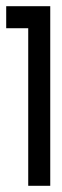

<svg xmlns="http://www.w3.org/2000/svg" viewBox="-71 -599 201 619"><path d="M20 -508H-51V-579H91V0H20V-508Z"/></svg>

Font: Googee
Style: Regular
Weight: 400
Designer: Peter Wiegel
Foundry: CATFonts Peter Wiegel
Version: 1.000